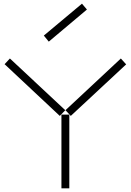

<svg xmlns="http://www.w3.org/2000/svg" viewBox="-20 -1027 713 1047"><path d="M219 -833 246 -800 454 -975 427 -1007ZM5 -677 306 -395 336 -426 34 -708ZM337 -426 366 -395 668 -676 639 -708ZM315 0H358V-402H315Z"/></svg>

Font: Anthony
Style: Regular
Weight: 400
Designer: Sun Young Oh
Foundry: Velvetyne Type Foundry
Version: Version 1.000;hotconv 1.0.109;makeotfexe 2.5.65596